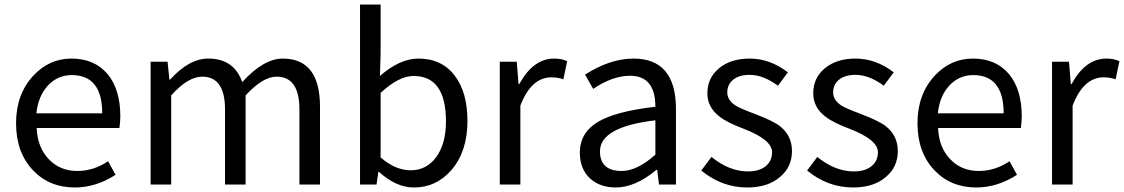

<svg xmlns="http://www.w3.org/2000/svg" viewBox="-20 -816 4970 849"><path d="M127 -62Q51 -141 51 -271Q51 -398 126 -480Q197 -557 296 -557Q398 -557 456 -488Q512 -420 512 -302Q512 -276 508 -250H142Q146 -163 196 -112Q245 -60 322 -60Q394 -60 458 -103L491 -43Q404 13 311 13Q199 13 127 -62ZM432 -315Q432 -484 297 -484Q237 -484 194 -440Q149 -393 141 -315Z M646 -543H721L729 -464H732Q816 -557 901 -557Q1015 -557 1051 -453Q1146 -557 1230 -557Q1395 -557 1395 -344V0H1304V-332Q1304 -477 1203 -477Q1142 -477 1066 -394V0H975V-332Q975 -477 874 -477Q811 -477 737 -394V0H646Z M1656 -56H1653L1645 0H1572V-796H1663V-578L1660 -480Q1748 -557 1830 -557Q1934 -557 1991 -481Q2047 -408 2047 -281Q2047 -146 1976 -64Q1909 13 1811 13Q1731 13 1656 -56ZM1908 -120Q1952 -180 1952 -279Q1952 -480 1809 -480Q1743 -480 1663 -405V-120Q1728 -63 1796 -63Q1865 -63 1908 -120Z M2190 -543H2265L2273 -444H2276Q2338 -557 2430 -557Q2465 -557 2488 -545L2471 -465Q2448 -474 2418 -474Q2329 -474 2281 -349V0H2190Z M2589 -27Q2544 -69 2544 -141Q2544 -229 2624 -277Q2703 -324 2878 -344Q2878 -481 2766 -481Q2689 -481 2603 -423L2567 -486Q2678 -557 2781 -557Q2969 -557 2969 -334V0H2894L2886 -65H2883Q2789 13 2703 13Q2633 13 2589 -27ZM2878 -132V-284Q2633 -255 2633 -147Q2633 -60 2729 -60Q2797 -60 2878 -132Z M3081 -62 3126 -122Q3205 -58 3287 -58Q3339 -58 3368 -83Q3394 -106 3394 -143Q3394 -198 3270 -246Q3195 -274 3161 -301Q3108 -342 3108 -403Q3108 -470 3157 -512Q3209 -557 3295 -557Q3385 -557 3464 -496L3420 -437Q3355 -485 3295 -485Q3247 -485 3220 -462Q3196 -441 3196 -407Q3196 -373 3233 -349Q3252 -337 3316 -313Q3398 -282 3429 -258Q3482 -216 3482 -148Q3482 -79 3431 -35Q3377 13 3284 13Q3172 13 3081 -62Z M3549 -62 3594 -122Q3673 -58 3755 -58Q3807 -58 3836 -83Q3862 -106 3862 -143Q3862 -198 3738 -246Q3663 -274 3629 -301Q3576 -342 3576 -403Q3576 -470 3625 -512Q3677 -557 3763 -557Q3853 -557 3932 -496L3888 -437Q3823 -485 3763 -485Q3715 -485 3688 -462Q3664 -441 3664 -407Q3664 -373 3701 -349Q3720 -337 3784 -313Q3866 -282 3897 -258Q3950 -216 3950 -148Q3950 -79 3899 -35Q3845 13 3752 13Q3640 13 3549 -62Z M4113 -62Q4037 -141 4037 -271Q4037 -398 4112 -480Q4183 -557 4282 -557Q4384 -557 4442 -488Q4498 -420 4498 -302Q4498 -276 4494 -250H4128Q4132 -163 4182 -112Q4231 -60 4308 -60Q4380 -60 4444 -103L4477 -43Q4390 13 4297 13Q4185 13 4113 -62ZM4418 -315Q4418 -484 4283 -484Q4223 -484 4180 -440Q4135 -393 4127 -315Z M4632 -543H4707L4715 -444H4718Q4780 -557 4872 -557Q4907 -557 4930 -545L4913 -465Q4890 -474 4860 -474Q4771 -474 4723 -349V0H4632Z"/></svg>

Font: `nÑOSR
Style: Regular
Weight: 400
Designer: Ryoko NISHIZUKA ¬âXZm¬º[P (kana & ideographs); Paul D. Hunt (Latin, Greek & Cyrillic); Wenlong ZHANG _ e¬á¬ü¬ô (bopomof
Foundry: Adobe Systems Incorporated
Version: Version 1.00 June 24, 2014, initial release